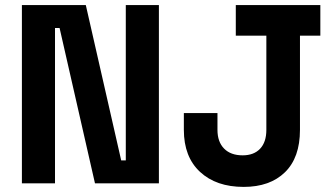

<svg xmlns="http://www.w3.org/2000/svg" viewBox="-20 -720 1320 754"><path d="M66 0V-700H317L456 -90H474V-700H604V0H353L214 -610H196V0ZM937 14Q829 14 765.5 -45Q702 -104 702 -210V-276H834V-210Q834 -163 860 -136.5Q886 -110 933 -110Q977 -110 1001.5 -136Q1026 -162 1026 -210V-580H906V-700H1238V-580H1158V-210Q1158 -101 1099 -43.5Q1040 14 937 14Z"/></svg>

Font: Space Grotesk Light
Style: Bold
Weight: 700
Version: Version 2.000